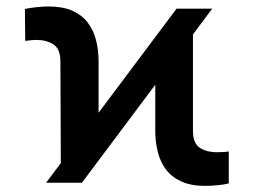

<svg xmlns="http://www.w3.org/2000/svg" viewBox="-20 -573 795 602"><path d="M124.5 0 533.7 -545.9H645.5L236.8 0ZM170.9 -14.6 169.4 -379.9Q169.4 -419.4 147.7 -433.6Q126 -447.8 94.7 -447.8Q85.9 -447.8 76.4 -446.8Q66.9 -445.8 59.1 -444.8L58.1 -544.9Q71.3 -547.9 92.8 -550.3Q114.3 -552.7 131.8 -552.7Q176.3 -552.7 206.3 -539.6Q236.3 -526.4 254.6 -502.7Q272.9 -479 281 -447.8Q289.1 -416.5 289.1 -379.9V-119.1ZM624 9.8Q578.1 9.8 547.6 -4.4Q517.1 -18.6 499.5 -42.7Q481.9 -66.9 474.4 -98.1Q466.8 -129.4 466.8 -163.1V-425.8L585 -530.8V-162.6Q585 -124 606.2 -109.9Q627.4 -95.7 661.1 -95.7Q668.5 -95.7 678.5 -96.2Q688.5 -96.7 697.3 -98.1V2Q683.6 5.9 661.9 7.8Q640.1 9.8 624 9.8Z"/></svg>

Font: Inter Cardless
Style: Bold
Weight: 700
Designer: Rasmus Andersson
Foundry: rsms
Version: Version 4.001;git-9221beed3